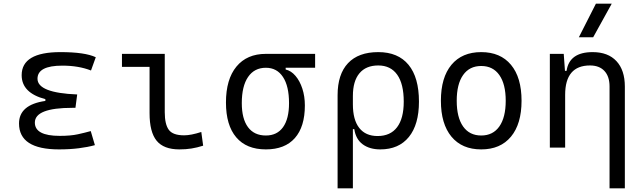

<svg xmlns="http://www.w3.org/2000/svg" viewBox="-20 -815 3556 1060"><path d="M305.7 9.8Q85 9.8 85 -133.3Q85 -236.8 230.5 -257.8V-267.6Q99.6 -301.8 99.6 -399.9Q99.6 -527.3 313.5 -527.3Q449.2 -527.3 508.8 -499L482.4 -425.8Q414.1 -452.6 324.2 -452.6Q187 -452.6 187 -380.4Q187 -302.2 406.2 -293.5L396.5 -219.7H379.9Q172.4 -219.7 172.4 -138.2Q172.4 -64.9 309.6 -64.9Q370.1 -64.9 409.9 -73.7Q449.7 -82.5 481 -91.3L503.9 -13.7Q465.3 -2.9 415.5 3.4Q365.7 9.8 305.7 9.8Z M970.2 9.8Q883.8 9.8 844.7 -38.1Q805.7 -85.9 805.7 -190.4V-445.8H653.3V-517.6H889.6V-195.3Q889.6 -128.9 911.9 -98.4Q934.1 -67.9 996.6 -67.9Q1034.2 -67.9 1091.3 -86.4L1101.6 -10.7Q1067.9 0 1036.9 4.9Q1005.9 9.8 970.2 9.8Z M1447.8 9.8Q1340.8 9.8 1284.2 -56.9Q1227.5 -123.5 1227.5 -249Q1227.5 -377.4 1285.4 -447.5Q1343.3 -517.6 1447.8 -517.6H1719.7V-440.9H1557.1V-431.2Q1587.4 -424.3 1611.3 -396.2Q1635.3 -368.2 1649.2 -325.7Q1663.1 -283.2 1663.1 -232.9Q1663.1 -115.2 1607.9 -52.7Q1552.7 9.8 1447.8 9.8ZM1447.8 -66.9Q1509.8 -66.9 1542.7 -113Q1575.7 -159.2 1575.7 -245.6Q1575.7 -339.4 1542.2 -390.1Q1508.8 -440.9 1447.8 -440.9Q1384.3 -440.9 1349.6 -390.1Q1314.9 -339.4 1314.9 -245.6Q1314.9 -159.2 1349.1 -113Q1383.3 -66.9 1447.8 -66.9Z M2079.6 9.8Q2020.5 9.8 1982.4 -18.3Q1944.3 -46.4 1936 -102.1H1928.2V224.6H1843.8V-289.1Q1843.8 -405.3 1901.4 -466.3Q1959 -527.3 2068.4 -527.3Q2177.7 -527.3 2235.4 -457.3Q2293 -387.2 2293 -253.9Q2293 -127.4 2237.3 -58.8Q2181.6 9.8 2079.6 9.8ZM1928.2 -238.8Q1928.2 -153.3 1963.4 -108.6Q1998.5 -64 2064.5 -64Q2135.3 -64 2172.1 -112.5Q2209 -161.1 2209 -253.9Q2209 -351.6 2172.9 -402.6Q2136.7 -453.6 2068.4 -453.6Q2000.5 -453.6 1964.4 -410.4Q1928.2 -367.2 1928.2 -284.7Z M2636.7 9.8Q2530.8 9.8 2472.4 -60.5Q2414.1 -130.9 2414.1 -258.8Q2414.1 -387.2 2472.4 -457.3Q2530.8 -527.3 2636.7 -527.3Q2742.7 -527.3 2801 -457.3Q2859.4 -387.2 2859.4 -258.8Q2859.4 -130.9 2801 -60.5Q2742.7 9.8 2636.7 9.8ZM2636.7 -66.9Q2701.7 -66.9 2736.8 -116.9Q2772 -167 2772 -258.8Q2772 -350.6 2736.8 -400.6Q2701.7 -450.7 2636.7 -450.7Q2571.8 -450.7 2536.6 -400.6Q2501.5 -350.6 2501.5 -258.8Q2501.5 -167 2536.6 -116.9Q2571.8 -66.9 2636.7 -66.9Z M3345.2 224.6V-337.4Q3345.2 -393.1 3316.9 -423.3Q3288.6 -453.6 3237.3 -453.6Q3100.1 -453.6 3100.1 -291.5V0H3015.6V-517.6H3092.3L3099.1 -423.8H3107.9Q3123 -527.3 3252 -527.3Q3336.9 -527.3 3383.3 -477.5Q3429.7 -427.7 3429.7 -336.9V224.6ZM3175.8 -609.4 3270 -794.9H3357.4L3254.9 -609.4Z"/></svg>

Font: Cascadia Mono NF SemiLight
Style: Regular
Weight: 350
Monospace: yes
Designer: Aaron Bell
Foundry: Saja Typeworks
Version: Version 2404.023; ttfautohint (v1.8.4)